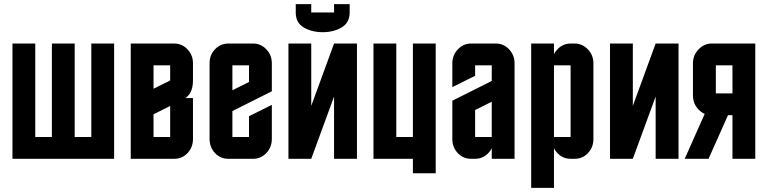

<svg xmlns="http://www.w3.org/2000/svg" viewBox="-20 -765 3698 925"><path d="M40 0V-555.2H149.9V-105H230V-555.2H339.8V-105H419.9V-555.2H529.8V0Z M609.9 0V-555.2H819.8Q856.9 -555.2 883.3 -527.3Q909.7 -499.5 909.7 -460V-377.4Q909.7 -343.8 897.9 -320.3Q890.1 -304.7 873.5 -292.5H909.7V-95.2Q909.7 -55.2 883.3 -27.3Q857.4 0 819.8 0ZM799.8 -377.4V-450.2H719.7V-337.4ZM799.8 -254.4 719.7 -214.4V-105H799.8Z M989.7 -460Q989.7 -501 1016.1 -527.8Q1042.5 -555.2 1079.6 -555.2H1199.7Q1236.8 -555.2 1263.2 -527.3Q1289.6 -499.5 1289.6 -460V-325.2L1099.6 -230V-105H1179.7V-205.1L1289.6 -259.8V-95.2Q1289.6 -55.7 1263.2 -27.8Q1236.8 0 1199.7 0H1079.6Q1042 0 1016.1 -27.3Q989.7 -55.2 989.7 -95.2ZM1179.7 -370.1V-450.2H1099.6V-330.1Z M1479.5 -705.1H1589.4V-745.1H1664.6V-705.1Q1664.6 -655.3 1625 -632.3Q1585.9 -609.9 1534.7 -609.9Q1482.9 -609.9 1443.8 -632.3Q1404.8 -654.8 1404.8 -705.1V-745.1H1479.5ZM1479.5 -254.9 1589.4 -555.2H1699.7V0H1589.4V-299.8L1479.5 0H1369.6V-555.2H1479.5Z M1779.3 0V-555.2H1889.2V-105H1969.2V-555.2H2079.1V69.8H1969.2V0Z M2249 0Q2211.4 0 2185.5 -27.3Q2159.2 -55.2 2159.2 -95.2V-279.8L2349.1 -375V-450.2H2269V-399.9L2159.2 -345.2V-460Q2159.2 -499 2185.5 -526.9Q2212.4 -555.2 2249 -555.2H2369.1Q2406.2 -555.2 2432.6 -527.3Q2459 -499.5 2459 -460V0H2349.1V-50.8Q2343.3 -38.1 2332.5 -27.3Q2306.6 0 2269 0ZM2269 -234.9V-105H2349.1V-274.9Z M2648.9 -105H2729V-450.2H2648.9ZM2648.9 -504.4Q2654.8 -516.6 2665.5 -527.3Q2691.9 -555.2 2729 -555.2H2749Q2785.6 -555.2 2812.5 -526.9Q2838.9 -499 2838.9 -460V-95.2Q2838.9 -55.2 2812.5 -27.3Q2786.6 0 2749 0H2729Q2691.4 0 2665.5 -27.3Q2654.8 -38.1 2648.9 -50.8V140.1H2539.1V-555.2H2648.9Z M3028.8 -254.9 3138.7 -555.2H3249V0H3138.7V-299.8L3028.8 0H2918.9V-555.2H3028.8Z M3508.8 -314.9V-450.2H3428.7V-314.9ZM3375 -216.3Q3360.4 -222.2 3345.2 -237.3Q3318.4 -265.6 3318.4 -305.2V-460Q3318.4 -498.5 3345.2 -526.9Q3372.1 -555.2 3408.7 -555.2H3618.7V0H3508.8V-210H3487.3L3393.6 0H3278.8Z"/></svg>

Font: Horta
Style: Regular
Weight: 600
Width: 3
Version: Version 0.11